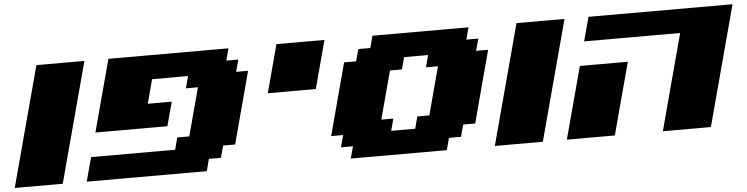

<svg xmlns="http://www.w3.org/2000/svg" viewBox="-42 -811 3875 996"><g transform="rotate(-5 1896.0 -312.5)"><path d="M0 0H250Q277.8 -104 333.7 -312.3Q389.6 -520.5 417.5 -625H167.5Q139.6 -520.5 83.7 -312.3Q27.8 -104 0 0Z M375 0H1000L1016.6 -62.5H1079.1L1096.2 -125H1158.7Q1175.8 -187.5 1208.7 -312.5Q1241.7 -437.5 1258.8 -500H1196.3L1213.4 -562.5H1150.9L1167.5 -625H542.5Q525.9 -562.5 492.2 -437.5Q458.5 -312.5 441.9 -250H816.9Q822.3 -270.5 833.5 -312.3Q844.7 -354 850.6 -375H725.6Q731.4 -396 742.4 -437.5Q753.4 -479 758.8 -500H946.3L929.7 -437.5H992.2Q981 -396 958.7 -312.5Q936.5 -229 925.3 -187.5H862.8L846.2 -125H408.7Q402.8 -104 391.6 -62.5Q380.4 -21 375 0Z M1350.6 -375H1600.6Q1611.8 -416.5 1634 -500Q1656.2 -583.5 1667.5 -625H1417.5Q1406.2 -583.5 1384 -500Q1361.8 -416.5 1350.6 -375Z M1750 0H2250L2266.6 -62.5H2329.1L2346.2 -125H2408.7Q2425.8 -187.5 2458.7 -312.5Q2491.7 -437.5 2508.8 -500H2446.3L2463.4 -562.5H2400.9L2417.5 -625H1917.5L1900.9 -562.5H1838.4L1821.3 -500H1758.8Q1742.2 -437.5 1708.7 -312.5Q1675.3 -187.5 1658.7 -125H1721.2L1704.1 -62.5H1766.6ZM2096.2 -125H1971.2L1987.8 -187.5H1925.3Q1936.5 -229 1958.7 -312.3Q1981 -395.5 1992.2 -437.5H2054.7L2071.3 -500H2196.3L2179.7 -437.5H2242.2Q2231 -396 2208.7 -312.5Q2186.5 -229 2175.3 -187.5H2112.8Z M2500 0H2750Q2777.8 -104 2833.7 -312.3Q2889.6 -520.5 2917.5 -625H2667.5Q2639.6 -520.5 2583.7 -312.3Q2527.8 -104 2500 0Z M3375 0H3625Q3652.8 -104 3708.7 -312.3Q3764.6 -520.5 3792.5 -625H3042.5Q3036.6 -604 3025.4 -562.3Q3014.2 -520.5 3008.8 -500H3508.8Q3486.3 -417 3441.7 -250Q3397 -83 3375 0ZM2875 0H3125Q3141.6 -62.5 3175 -187.5Q3208.5 -312.5 3225.6 -375H2975.6Q2959 -312.5 2925.3 -187.5Q2891.6 -62.5 2875 0Z"/></g></svg>

Font: Faithful 32x
Style: BoldOblique
Weight: 400
Foundry: Faithful Resource Pack
Version: Version 1.0; January 27, 2023